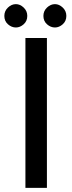

<svg xmlns="http://www.w3.org/2000/svg" viewBox="-20 -909 350 929"><path d="M103 -725H207V0H103ZM1 -832Q1 -856 18.5 -872.5Q36 -889 57 -889Q77 -889 94.5 -872.5Q112 -856 112 -832Q112 -807 94.5 -791.5Q77 -776 57 -776Q36 -776 18.5 -791.5Q1 -807 1 -832ZM190 -832Q190 -856 207.5 -872.5Q225 -889 246 -889Q266 -889 283.5 -872.5Q301 -856 301 -832Q301 -807 283.5 -791.5Q266 -776 246 -776Q225 -776 207.5 -791.5Q190 -807 190 -832Z"/></svg>

Font: Reem Kufi
Style: Regular
Weight: 400
Designer: Khaled Hosny
Version: Version 1.6